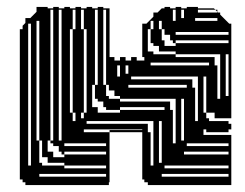

<svg xmlns="http://www.w3.org/2000/svg" viewBox="-20 -524 703 552"><path d="M509 -496H501V-472H509ZM157 -464V-496H149V-464ZM221 -464V-496H213V-464ZM285 -464V-496H277V-464ZM549 -488H605V-490L599 -496H549ZM637 -432H485V-424H637ZM637 -400V-408H485V-400ZM325 -200V-208H285V-216H277V-232H261V-240H253V-280H245V-216H261V-200ZM637 -112H517V-104H637ZM285 -112H165V-104H285ZM285 -80V-88H165V-80ZM637 -48H453V-40H637ZM165 -40H285V-48H165V-56H117V-72H101V-120H93V-144H85V-120H93V-56H101V-48H165ZM605 -464V-472H541V-464ZM477 -464H485V-496H477ZM285 -432V-464H277V-432ZM157 -432V-464H149V-432ZM437 -440H445V-408H453V-392H485V-400H477V-408H469V-424H453V-440H445V-464H437ZM93 -432V-464H85V-432ZM197 -440V-496H189V-440ZM157 -400V-432H149V-400ZM413 -464V-440H421V-464ZM93 -400V-432H85V-400ZM285 -400V-432H277V-400ZM157 -368V-400H149V-368ZM93 -368V-400H85V-368ZM285 -368V-400H277V-368ZM285 -336V-368H277V-336ZM157 -336V-368H149V-336ZM93 -336V-368H85V-336ZM637 -336V-368H629V-336ZM637 -304V-336H629V-304ZM93 -304V-336H85V-304ZM581 -344H413V-336H581ZM285 -304V-336H277V-304ZM157 -304V-336H149V-304ZM349 -336H341V-312H349ZM637 -272V-304H629V-272ZM93 -272V-304H85V-272ZM317 -304H325V-336H317ZM157 -272V-304H149V-272ZM213 -440H221V-200H229V-440H221V-464H213ZM573 -272V-304H565V-272ZM93 -240V-272H85V-240ZM573 -240V-272H565V-240ZM261 -280V-496H253V-280ZM637 -272H629V-248H637ZM157 -240V-272H149V-240ZM517 -280H349V-272H517ZM93 -208V-240H85V-208ZM573 -208V-240H565V-208ZM157 -208V-240H149V-208ZM485 -360H597V-336H605V-240H613V-368H485V-376H437V-392H421V-400H413V-440H405V-376H421V-368H485ZM509 -208V-240H501V-208ZM325 -216V-208H453V-216ZM93 -176V-208H85V-176ZM157 -176V-208H149V-176ZM509 -176V-208H501V-176ZM573 -208H565V-200H573V-184H581V-176H637V-168H645V-184H597V-200H573ZM213 -200V-184H221V-200ZM533 -296V-272H541V-176H549V-304H357V-296ZM181 -200H189V-176H197V-200H189V-440H181ZM157 -144V-176H149V-144ZM93 -144V-176H85V-144ZM509 -144V-176H501V-144ZM445 -144V-176H437V-144ZM445 -112V-144H437V-112ZM509 -144H501V-120H509ZM117 -120V-88H133V-72H165V-80H157V-88H149V-104H133V-112H125V-120ZM157 -144H149V-120H157ZM61 -48H69V-456H61ZM133 -120V-496H125V-120ZM277 -280H285V-248H293V-240H325V-232H469V-208H477V-112H485V-240H325V-248H309V-264H293V-280H285V-304H277ZM445 -80V-112H437V-80ZM637 -80V-88H509V-80ZM445 -80H437V-56H445ZM413 -48H421V-176H229V-168H405V-144H413ZM637 -16V-24H445V-16ZM285 -16V-24H93V-16ZM293 8H53V0H45V-8H37V-440H45V-450L53 -458V-472H67L85 -490V-504H117V-500H133V-504H149V-500H165V-504H181V-500H197V-504H213V-500H229V-504H245V-500H261V-504H277V-500H295V-360H309V-350H325V-360H341V-350H357V-360H373V-350H395V-360H389V-456H401L421 -476V-488H433L445 -500H453V-504H469V-500H485V-504H501V-500H517V-504H549V-500H595L599 -496H605V-490L607 -488H613V-482L639 -456H645V-152H637V-144H573V-152H565V-136H645V8H405V0H395V-8H389V-144H295V-150H389V-152H221V-144H295V0H293Z"/></svg>

Font: Rubik Broken Fax
Style: Regular
Weight: 400
Designer: Hubert and Fischer, NaN
Foundry: Hubert and Fischer, NaN
Version: Version 2.201